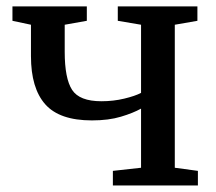

<svg xmlns="http://www.w3.org/2000/svg" viewBox="-20 -566 658 586"><path d="M324.5 0V-44.5L410.5 -54V-234.5Q386.5 -221 349 -209.8Q311.5 -198.5 260.5 -198.5Q161.5 -198.5 118 -247.8Q74.5 -297 74.5 -394.5V-490.5L18 -502.5V-546.5H245V-502.5L177.5 -490.5V-408Q177.5 -326.5 200 -291.8Q222.5 -257 289.5 -257Q326 -257 359.2 -265Q392.5 -273 410.5 -282.5V-490.5L339.5 -502.5V-546.5H582.5V-502.5L513.5 -490.5V-54L584 -44.5V0Z"/></svg>

Font: Merriweather Text
Style: Regular
Weight: 400
Designer: Eben Sorkin
Foundry: Eben Sorkin
Version: Version 2.100; ttfautohint (v1.7.19-72a1) -l 8 -r 50 -G 200 